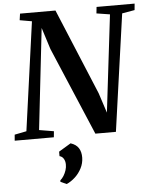

<svg xmlns="http://www.w3.org/2000/svg" viewBox="-72 -796 904 1131"><g transform="rotate(-5 380.0 -231.0)"><path d="M-7 0 -4 -35.5 66.5 -49.5 155.5 -692 84 -704.5 89.5 -743H299L510 -235.5L548.5 -117.5L617 -692.5L538 -705L542 -743H767L763.5 -705L689 -692L591.5 0H470L249.5 -520L209 -647.5L141.5 -50L228 -35.5L224.5 0ZM240 264.5 240.5 256Q251.5 247 261 231.8Q270.5 216.5 276 199Q281.5 181.5 281 165.5Q281 146.5 272.5 132Q264 117.5 248 113.5V87L319.5 44Q352 54.5 366.5 77.2Q381 100 380.5 134Q380 167 365 196.2Q350 225.5 326.5 247.2Q303 269 276 281Z"/></g></svg>

Font: Merriweather 60pt SemiBold
Style: Italic
Weight: 600
Italic angle: -7.8°
Version: Version 2.101